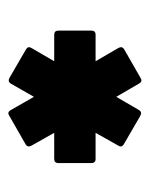

<svg xmlns="http://www.w3.org/2000/svg" viewBox="31 -892 362 464"><g transform="rotate(-90 212.0 -660.0)"><path d="M50 -620V-700Q50 -710 60 -710H123L92 -765Q87 -774 95 -779L165 -819Q173 -824 178 -815L210 -759L242 -815Q247 -823 256 -818L325 -778Q333 -773 328 -765L296 -710H360Q370 -710 370 -700V-620Q370 -610 360 -610H296L328 -555Q333 -546 325 -541L255 -501Q247 -496 242 -505L210 -560L178 -505Q173 -497 164 -502L95 -542Q87 -547 92 -555L123 -610H60Q50 -610 50 -620Z"/></g></svg>

Font: Kanalisirung
Style: Regular
Weight: 500
Designer: Peter Wiegel
Foundry: Peter Wiegel
Version: 1.000